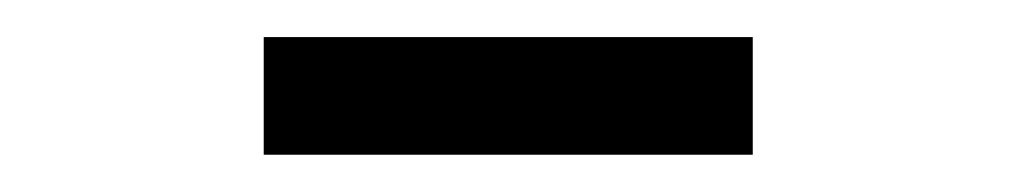

<svg xmlns="http://www.w3.org/2000/svg" viewBox="-20 -672 540 102"><path d="M120.1 -652.3H379.9V-589.8H120.1Z"/></svg>

Font: Altinn-DIN
Style: Regular
Weight: 400
Designer: Charles Nix
Foundry: Altinn
Version: Version 2.00